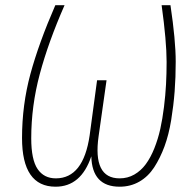

<svg xmlns="http://www.w3.org/2000/svg" viewBox="-20 -702 742 732"><path d="M191.9 9.8Q64 9.8 64 -175.8Q64 -301.8 95.9 -419.7Q127.9 -537.6 190.9 -682.1H226.1Q164.1 -541 131.6 -419.4Q99.1 -297.9 99.1 -174.8Q99.1 -93.3 123.3 -57.6Q147.5 -22 192.9 -22Q297.9 -22 321.8 -186L350.1 -396H386.2L356 -183.1Q333 -22 436 -22Q466.8 -22 492.2 -36.6Q517.6 -51.3 535.9 -76.2Q554.2 -101.1 568.4 -136.5Q582.5 -171.9 591.1 -210.4Q599.6 -249 605.2 -294.2Q610.8 -339.4 613 -380.6Q615.2 -421.9 615.2 -465.8Q615.2 -544.9 596.2 -682.1H629.9Q649.9 -547.9 649.9 -466.8Q649.9 -407.2 645.8 -353.3Q641.6 -299.3 632.6 -243.9Q623.5 -188.5 607.2 -144Q590.8 -99.6 567.9 -64.2Q544.9 -28.8 511.2 -9.5Q477.5 9.8 436 9.8Q331.1 9.8 328.1 -106Q289.1 9.8 191.9 9.8Z"/></svg>

Font: Fira Sans Compressed UltraLight
Style: Italic
Weight: 200
Width: 3
Italic angle: -8°
Designer: Carrois Corporate & Edenspiekermann AG
Foundry: Carrois Corporate GbR & Edenspiekermann AG
Version: Version 4.203;PS 004.203;hotconv 1.0.88;makeotf.lib2.5.64775